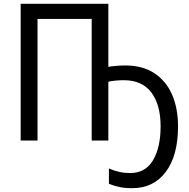

<svg xmlns="http://www.w3.org/2000/svg" viewBox="-20 -734 988 1003"><path d="M546 -385Q564 -388 588 -390Q612 -392 635 -392Q725 -392 786.5 -351.5Q848 -311 879 -239.5Q910 -168 910 -74Q910 79 846 164Q782 249 671 249Q632 249 603.5 243Q575 237 549 226V146Q576 158 603 164Q630 170 659 170Q740 170 779.5 103Q819 36 819 -74Q819 -187 770.5 -251Q722 -315 627 -315Q608 -315 584.5 -313Q561 -311 546 -307V0H459V-635H176V0H88V-714H546Z"/></svg>

Font: Noto Sans SemiCondensed
Style: Regular
Weight: 400
Width: 4
Designer: Monotype Design Team
Foundry: Monotype Imaging Inc.
Version: Version 2.013; ttfautohint (v1.8.4.7-5d5b)